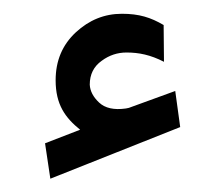

<svg xmlns="http://www.w3.org/2000/svg" viewBox="-20 -803 312 283"><path d="M46.4 -591.8 54.2 -539.6 245.6 -615.7 238.3 -668.9 169.9 -644C167.5 -643.6 166 -643.1 165.5 -643.1C147.9 -640.6 134.8 -643.6 126 -651.9C117.2 -660.2 112.8 -668.9 112.3 -678.2C112.3 -693.4 118.2 -705.1 129.9 -713.4C141.1 -721.7 153.3 -725.6 166.5 -725.6C184.6 -725.6 201.7 -722.2 221.7 -711.9L221.2 -766.1C202.1 -777.3 185.1 -782.7 159.7 -782.7C133.8 -782.7 111.3 -773.4 91.8 -755.4C71.8 -736.8 62 -713.4 62 -684.6C62 -648.9 76.2 -629.4 98.1 -611.8Z"/></svg>

Font: Vazirmatn SemiBold
Style: Regular
Weight: 600
Designer: Saber Rastikerdar
Foundry: Saber Rastikerdar
Version: Version 33.003